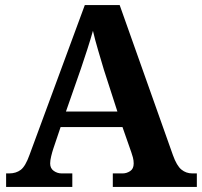

<svg xmlns="http://www.w3.org/2000/svg" viewBox="-20 -734 793 754"><path d="M4 0V-53H16Q43 -53 61.5 -67Q80 -81 96 -126L313 -714H450L659 -125Q674 -83 692.5 -68Q711 -53 735 -53H753V0H423V-53H462Q477 -53 491 -62Q505 -71 505 -92Q505 -104 502 -115.5Q499 -127 496 -135L461 -235H218L189 -149Q185 -137 181 -120.5Q177 -104 177 -92Q177 -73 191 -63Q205 -53 222 -53H264V0ZM239 -296H441L388 -460Q378 -494 365.5 -536Q353 -578 345 -613Q336 -581 323 -540.5Q310 -500 298 -465Z"/></svg>

Font: Noto Serif Test
Style: Regular
Weight: 400
Version: Version 1.000